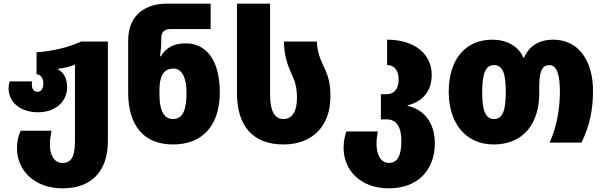

<svg xmlns="http://www.w3.org/2000/svg" viewBox="-20 -780 3304 1050"><path d="M322 250C483 250 570 154 570 -9V-553H425C355 -521 268 -500 180 -494V-374C209 -371 217 -345 217 -324C217 -297 206 -278 186 -278C165 -278 154 -294 154 -317C154 -323 155 -328 156 -335H33C29 -323 27 -311 27 -297C27 -221 91 -166 188 -166C283 -166 347 -224 347 -303C347 -344 333 -382 298 -400V-404C332 -408 362 -415 390 -427V-11C390 69 374 111 322 111C272 111 253 61 253 13C253 -18 256 -35 262 -65H93C79 -34 73 -9 73 33C73 148 165 250 322 250Z M926 10C1088 10 1182 -94 1182 -275C1182 -451 1108 -543 995 -543C929 -543 888 -518 859 -472H855C860 -506 862 -536 862 -559V-573C862 -607 881 -621 915 -621H1132V-760H892C783 -760 681 -705 681 -558V-273C681 -92 768 10 926 10ZM926 -129C878 -129 852 -173 852 -264V-286C852 -360 871 -405 930 -405C973 -405 1000 -358 1000 -273C1000 -183 982 -129 926 -129Z M1530 10C1692 10 1787 -94 1787 -252C1787 -320 1776 -365 1753 -410C1731 -457 1714 -499 1713 -553H1533C1533 -474 1555 -417 1580 -363C1595 -332 1604 -298 1604 -244C1604 -177 1582 -129 1530 -129C1482 -129 1457 -173 1457 -261V-760H1276V-269C1276 -92 1363 10 1530 10Z M2107 250C2265 250 2358 149 2358 4C2358 -117 2291 -183 2209 -201V-204C2291 -224 2341 -281 2341 -371C2341 -483 2249 -563 2097 -563V-424C2141 -424 2160 -388 2160 -346C2160 -302 2143 -265 2093 -265H2063V-127H2096C2146 -127 2175 -88 2175 -9C2175 66 2156 111 2107 111C2060 111 2039 63 2039 7C2039 -15 2042 -39 2046 -61H1874C1865 -33 1859 -5 1859 28C1859 153 1953 250 2107 250Z M2680 10C2846 10 2929 -109 2929 -269V-303C2929 -381 2940 -424 2985 -424C3028 -424 3042 -362 3042 -279C3042 -186 3024 -84 2986 0H3160C3205 -93 3223 -178 3223 -284C3223 -450 3142 -563 3006 -563C2927 -563 2874 -528 2846 -465H2842C2816 -528 2749 -563 2673 -563C2522 -563 2434 -452 2434 -278C2434 -107 2526 10 2680 10ZM2682 -129C2632 -129 2617 -181 2617 -277C2617 -375 2634 -424 2681 -424C2731 -424 2746 -375 2746 -278C2746 -180 2731 -129 2682 -129Z"/></svg>

Font: Noto Sans Georgian SemiCondensed Black
Style: Regular
Weight: 900
Width: 4
Designer: Monotype Design Team, Akaki Razmadze
Foundry: Google LLC
Version: Version 2.005